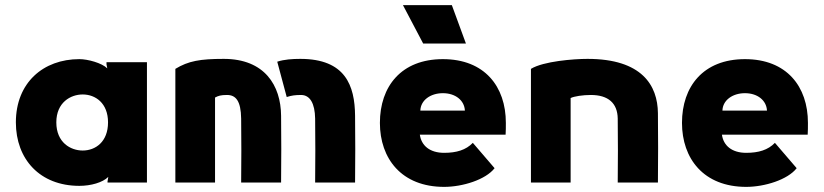

<svg xmlns="http://www.w3.org/2000/svg" viewBox="-20 -713 3220 750"><path d="M303 -125C256 -125 200 -156 200 -235C200 -313 256 -344 303 -344C353 -344 402 -310 402 -235C402 -159 353 -125 303 -125ZM42 -235C42 -91 136 13 290 13C335 13 381 0 403 -22L400 -4V0H554V-470H396V-462L399 -446C378 -467 323 -482 290 -482C149 -482 42 -390 42 -235Z M820 0V-332C833 -339 843 -342 867 -342C901 -342 921 -319 922 -250C923 -165 923 -85 922 0H1078C1079 -95 1079 -166 1078 -261C1077 -379 1014 -483 854 -483C762 -483 716 -475 665 -444V0ZM1063 -472 1100 -334C1119 -340 1133 -342 1156 -342C1191 -342 1210 -309 1211 -250C1212 -165 1212 -85 1211 0H1367C1368 -95 1368 -166 1367 -261C1366 -379 1329 -483 1153 -483C1123 -483 1090 -481 1063 -472Z M1912 -56 1827 -155C1800 -127 1763 -116 1715 -116C1659 -116 1626 -144 1620 -187H1955C1956 -204 1956 -214 1956 -233C1956 -375 1873 -482 1710 -482C1547 -482 1464 -375 1464 -233C1464 -94 1548 17 1715 17C1787 17 1877 -11 1912 -56ZM1554 -693 1633 -543H1800L1745 -693ZM1622 -281C1623 -321 1661 -349 1710 -349C1759 -349 1794 -321 1796 -281Z M2209 0V-330C2223 -337 2257 -342 2288 -342C2356 -342 2392 -310 2393 -250C2394 -165 2394 -85 2393 0H2550C2551 -95 2551 -176 2550 -271C2549 -379 2488 -483 2275 -483C2222 -483 2103 -474 2054 -444V0Z M3092 -56 3007 -155C2980 -127 2943 -116 2895 -116C2839 -116 2806 -144 2800 -187H3135C3136 -204 3136 -214 3136 -233C3136 -375 3053 -482 2890 -482C2727 -482 2644 -375 2644 -233C2644 -94 2728 17 2895 17C2967 17 3057 -11 3092 -56ZM2802 -281C2803 -321 2841 -349 2890 -349C2939 -349 2974 -321 2976 -281Z"/></svg>

Font: Kreadon Extra Bold
Style: Regular
Weight: 800
Designer: kohakuno
Foundry: StudioGnu
Version: Version 1.000;Glyphs 3.1.2 (3151)